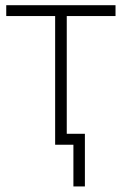

<svg xmlns="http://www.w3.org/2000/svg" viewBox="-20 -542 456 719"><path d="M186.5 0V-481.9H3.4V-522.5H412.6V-481.9H230V0ZM254.9 156.2V0H207.5V-41H297.9V156.2Z"/></svg>

Font: Inter 28pt ExtraLight
Style: Regular
Weight: 250
Designer: Rasmus Andersson
Foundry: rsms
Version: Version 4.001;git-66647c0bb